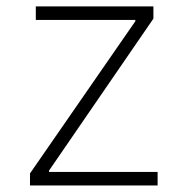

<svg xmlns="http://www.w3.org/2000/svg" viewBox="-20 -565 560 585"><path d="M71.4 0V-36.6L392.4 -500.4V-504.3H89.1V-545.5H447.4V-508.2L129.3 -45.1V-41.2H460.2V0Z"/></svg>

Font: Inter Extra Light BETA
Style: Regular
Weight: 200
Designer: Rasmus Andersson
Foundry: rsms
Version: Version 3.011;git-f93a4a705